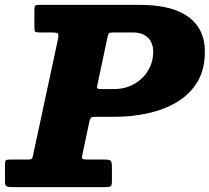

<svg xmlns="http://www.w3.org/2000/svg" viewBox="-68 -770 862 790"><path d="M350 -403.5Q334.5 -403.5 332.2 -407Q330 -410.5 333 -422L374 -615.5Q377 -629.5 380 -633Q383 -636.5 400.5 -636.5H478Q507.5 -636.5 526.2 -625.8Q545 -615 553.8 -597Q562.5 -579 562.5 -558Q562.5 -515.5 541.5 -480.2Q520.5 -445 483.8 -424.2Q447 -403.5 399 -403.5ZM298.5 -264Q302 -279 305 -284.2Q308 -289.5 327 -289.5H406.5Q474.5 -289.5 540 -303.8Q605.5 -318 658.8 -349.2Q712 -380.5 743.5 -432Q775 -483.5 775 -558Q775 -617.5 746.2 -660.5Q717.5 -703.5 657.8 -726.8Q598 -750 503.5 -750H92.5Q80.5 -750 77 -746.5Q73.5 -743 73.5 -731.5V-657.5Q73.5 -644 76.5 -640.2Q79.5 -636.5 93 -636.5H143Q163.5 -636.5 169 -633Q174.5 -629.5 171 -611L68.5 -133.5Q66 -121.5 63.8 -117.5Q61.5 -113.5 46 -113.5H-28Q-40.5 -113.5 -44 -110.2Q-47.5 -107 -47.5 -94.5V-21.5Q-47.5 -6 -39.8 -3Q-32 0 -17.5 0H362.5Q381.5 0 387 -3.5Q392.5 -7 392.5 -25.5V-80.5Q392.5 -102.5 388 -108Q383.5 -113.5 362 -113.5H291Q273.5 -113.5 270.8 -117.2Q268 -121 271 -134Z"/></svg>

Font: Besley ExtraBold
Style: Italic
Weight: 800
Italic angle: -13°
Designer: Owen Earl
Foundry: indestructible type*
Version: Version 2.001